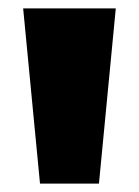

<svg xmlns="http://www.w3.org/2000/svg" viewBox="-20 -828 330 456"><path d="M75 -392 35 -808H255L215 -392Z"/></svg>

Font: Encode Sans Expanded Black
Style: Regular
Weight: 900
Width: 7
Designer: Multiple Designers
Foundry: Impallari Type
Version: Version 2.000